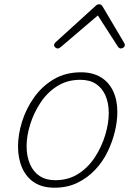

<svg xmlns="http://www.w3.org/2000/svg" viewBox="-20 -856 629 895"><path d="M234 19Q178 19 140.5 -5Q103 -29 83.5 -73Q64 -117 64 -173Q64 -229 83 -289.5Q102 -350 139 -402Q176 -454 230.5 -486.5Q285 -519 358 -519Q411 -519 449 -496.5Q487 -474 507 -432Q527 -390 527 -334Q527 -291 515.5 -243Q504 -195 481.5 -148.5Q459 -102 423.5 -64.5Q388 -27 341 -4Q294 19 234 19ZM237 -16Q299 -16 345.5 -46Q392 -76 423 -124Q454 -172 470.5 -226.5Q487 -281 487 -329Q487 -376 471.5 -411Q456 -446 427 -465Q398 -484 354 -484Q294 -484 247.5 -455Q201 -426 169.5 -378.5Q138 -331 121 -277Q104 -223 104 -174Q104 -128 119.5 -91.5Q135 -55 165 -35.5Q195 -16 237 -16ZM249 -630Q243 -630 237.5 -635Q232 -640 232 -645Q232 -649 233.5 -652Q235 -655 239 -659L425 -828Q430 -833 434 -834.5Q438 -836 442 -836Q446 -836 449.5 -834.5Q453 -833 457 -828L557 -659Q559 -656 560.5 -652.5Q562 -649 562 -647Q562 -639 555.5 -634.5Q549 -630 543 -630Q540 -630 536.5 -632Q533 -634 530 -638L436 -784L266 -639Q260 -634 256.5 -632Q253 -630 249 -630Z"/></svg>

Font: Playwrite AU QLD Thin
Style: Regular
Weight: 250
Designer: Veronika Burian, José Scaglione
Foundry: TypeTogether
Version: Version 1.002